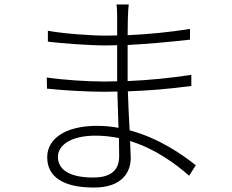

<svg xmlns="http://www.w3.org/2000/svg" viewBox="-20 -805 1040 862"><path d="M514 -185 515 -103C515 -27 459 -8 398 -8C282 -8 240 -50 240 -101C240 -153 298 -196 409 -196C445 -196 480 -192 514 -185ZM190 -457 191 -407C266 -399 374 -393 448 -393L507 -394L512 -231C481 -237 449 -240 415 -240C276 -240 192 -184 192 -99C192 -8 268 37 402 37C532 37 567 -36 567 -96L564 -172C676 -137 767 -71 829 -16L859 -63C804 -107 697 -184 562 -220C559 -273 556 -334 554 -395C647 -398 741 -406 839 -419V-469C743 -454 645 -445 553 -441V-474V-603C648 -608 745 -617 833 -627V-675C744 -661 647 -651 553 -647L554 -720C555 -752 556 -769 558 -785H503C505 -775 506 -746 506 -730V-646L455 -645C386 -645 256 -655 195 -667V-618C257 -610 384 -601 456 -601L506 -602V-474V-440L448 -439C374 -439 265 -446 190 -457Z"/></svg>

Font: Noto Sans KR Light
Style: Regular
Weight: 300
Designer: Ryoko NISHIZUKA 西塚涼子 (kana, bopomofo & ideographs); Paul D. Hunt (Latin, Greek & Cyrillic); Sandoll Communications 산돌커뮤니
Foundry: Adobe
Version: Version 2.004;hotconv 1.0.118;makeotfexe 2.5.65603